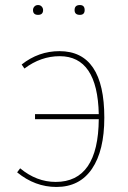

<svg xmlns="http://www.w3.org/2000/svg" viewBox="-20 -732 507 762"><path d="M111 -692Q111 -700 116.5 -706Q122 -712 131 -712Q140 -712 145.5 -706Q151 -700 151 -692Q151 -673 131 -673Q111 -673 111 -692ZM297 -673Q276 -673 276 -692Q276 -712 297 -712Q316 -712 316 -692Q316 -673 297 -673ZM216 -529Q394 -529 394 -265Q394 -134 345 -62Q296 10 204 10Q119 10 48 -48L60 -64Q125 -10 201 -10Q370 -10 372 -259H119V-279H372Q367 -509 217 -509Q142 -509 77 -460L66 -476Q133 -529 216 -529Z"/></svg>

Font: FiraGO Thin
Style: Regular
Weight: 100
Designer: bBox Type
Foundry: bBox Type GmbH
Version: Version 1.001;PS 001.001;hotconv 1.0.88;makeotf.lib2.5.64775